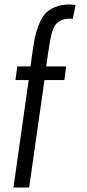

<svg xmlns="http://www.w3.org/2000/svg" viewBox="-20 -736 387 856"><path d="M40 100.1 107.9 -378.9H48.8L57.1 -439.9H116.2L124 -498Q129.9 -539.1 134.8 -564.9Q139.6 -590.8 153.3 -626Q167 -661.1 186 -679.7Q205.1 -698.2 238.3 -709Q271.5 -719.7 316.9 -713.9L304.2 -651.9Q258.3 -657.2 231.4 -630.4Q213.9 -612.8 203.1 -553.2Q200.2 -537.1 194.8 -502L186 -439.9H274.9L267.1 -378.9H178.2L109.9 100.1Z"/></svg>

Font: Arcon-Regular
Style: Regular
Weight: 400
Designer: M. Zarth
Foundry: martin zarth - visuelle & digitale kommunikation
Version: Version 1.131;PS 001.131;hotconv 1.0.70;makeotf.lib2.5.58329